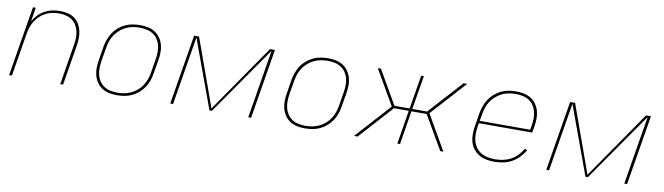

<svg xmlns="http://www.w3.org/2000/svg" viewBox="-33 -964 4866 1408"><g transform="rotate(10 2400.0 -260.0)"><path d="M43 0 129 -520H150L133 -416Q147 -442 168.5 -464.5Q190 -487 217 -501.5Q244 -516 273 -522Q302 -528 330 -528Q359 -528 387 -521.5Q415 -515 437 -499.5Q459 -484 473 -461Q487 -438 493.5 -411Q500 -384 499.5 -355Q499 -326 494 -297L445 0H424L473 -300Q478 -326 478.5 -352Q479 -378 473.5 -402.5Q468 -427 455 -448Q442 -469 422.5 -483Q403 -497 378 -503Q353 -509 327 -509Q303 -509 277.5 -504.5Q252 -500 228.5 -488Q205 -476 185 -457.5Q165 -439 151 -417Q137 -395 129 -370.5Q121 -346 117 -321L64 0Z M846 8Q816 8 787.5 2Q759 -4 735.5 -19Q712 -34 696.5 -57Q681 -80 673.5 -107Q666 -134 666.5 -164Q667 -194 672 -223L688 -323Q693 -351 702.5 -378Q712 -405 728 -430Q744 -455 767 -474.5Q790 -494 817 -506.5Q844 -519 872 -523.5Q900 -528 927 -528Q957 -528 985.5 -522Q1014 -516 1037.5 -501Q1061 -486 1077 -463Q1093 -440 1100.5 -413Q1108 -386 1107.5 -356Q1107 -326 1102 -297L1085 -197Q1081 -169 1071.5 -142Q1062 -115 1045.5 -90Q1029 -65 1006 -45.5Q983 -26 956.5 -13.5Q930 -1 901.5 3.5Q873 8 846 8ZM847 -11Q872 -11 897.5 -15.5Q923 -20 947.5 -31.5Q972 -43 993 -61Q1014 -79 1028.5 -101.5Q1043 -124 1052 -149Q1061 -174 1065 -200L1081 -300Q1086 -326 1086.5 -353Q1087 -380 1081 -404.5Q1075 -429 1061 -450Q1047 -471 1026 -484.5Q1005 -498 979.5 -503.5Q954 -509 927 -509Q902 -509 876 -504.5Q850 -500 826 -488.5Q802 -477 781 -459Q760 -441 745 -418.5Q730 -396 721.5 -371Q713 -346 709 -320L692 -220Q688 -194 687.5 -167Q687 -140 693 -115.5Q699 -91 713 -70Q727 -49 747.5 -35.5Q768 -22 794 -16.5Q820 -11 847 -11Z M1243 0 1329 -520H1366L1547 -17L1894 -520H1931L1845 0H1824L1908 -510L1553 0H1535L1348 -510L1264 0Z M2246 8Q2216 8 2187.5 2Q2159 -4 2135.5 -19Q2112 -34 2096.5 -57Q2081 -80 2073.5 -107Q2066 -134 2066.5 -164Q2067 -194 2072 -223L2088 -323Q2093 -351 2102.5 -378Q2112 -405 2128 -430Q2144 -455 2167 -474.5Q2190 -494 2217 -506.5Q2244 -519 2272 -523.5Q2300 -528 2327 -528Q2357 -528 2385.5 -522Q2414 -516 2437.5 -501Q2461 -486 2477 -463Q2493 -440 2500.5 -413Q2508 -386 2507.5 -356Q2507 -326 2502 -297L2485 -197Q2481 -169 2471.5 -142Q2462 -115 2445.5 -90Q2429 -65 2406 -45.5Q2383 -26 2356.5 -13.5Q2330 -1 2301.5 3.5Q2273 8 2246 8ZM2247 -11Q2272 -11 2297.5 -15.5Q2323 -20 2347.5 -31.5Q2372 -43 2393 -61Q2414 -79 2428.5 -101.5Q2443 -124 2452 -149Q2461 -174 2465 -200L2481 -300Q2486 -326 2486.5 -353Q2487 -380 2481 -404.5Q2475 -429 2461 -450Q2447 -471 2426 -484.5Q2405 -498 2379.5 -503.5Q2354 -509 2327 -509Q2302 -509 2276 -504.5Q2250 -500 2226 -488.5Q2202 -477 2181 -459Q2160 -441 2145 -418.5Q2130 -396 2121.5 -371Q2113 -346 2109 -320L2092 -220Q2088 -194 2087.5 -167Q2087 -140 2093 -115.5Q2099 -91 2113 -70Q2127 -49 2147.5 -35.5Q2168 -22 2194 -16.5Q2220 -11 2247 -11Z M3277 0H3254L3108 -251H2995L2954 0H2934L2975 -251H2865L2638 0H2611L2847 -260L2697 -520H2720L2865 -269H2978L3020 -520H3040L2998 -269H3108L3336 -520H3363L3127 -260Z M3657 8Q3627 8 3597.5 2.5Q3568 -3 3543.5 -17.5Q3519 -32 3501 -54.5Q3483 -77 3475 -104.5Q3467 -132 3467 -162.5Q3467 -193 3472 -223L3488 -323Q3493 -351 3502.5 -378Q3512 -405 3528 -429.5Q3544 -454 3567 -474Q3590 -494 3617 -506.5Q3644 -519 3672 -523.5Q3700 -528 3727 -528Q3757 -528 3785.5 -522Q3814 -516 3837.5 -501Q3861 -486 3877 -463Q3893 -440 3900.5 -413Q3908 -386 3907.5 -356Q3907 -326 3902 -297L3894 -251H3497L3492 -220Q3488 -193 3488 -165.5Q3488 -138 3495.5 -113Q3503 -88 3518.5 -67.5Q3534 -47 3556.5 -34Q3579 -21 3605.5 -16Q3632 -11 3660 -11Q3689 -11 3718.5 -17Q3748 -23 3775 -37.5Q3802 -52 3824.5 -75Q3847 -98 3862 -125L3880 -116Q3863 -87 3838.5 -62Q3814 -37 3784.5 -21Q3755 -5 3722 1.5Q3689 8 3657 8ZM3876 -269 3881 -300Q3886 -326 3886.5 -353Q3887 -380 3880.5 -404.5Q3874 -429 3860.5 -450Q3847 -471 3826 -484.5Q3805 -498 3779.5 -503.5Q3754 -509 3727 -509Q3702 -509 3676 -504.5Q3650 -500 3626 -488.5Q3602 -477 3581 -459Q3560 -441 3545 -418.5Q3530 -396 3521.5 -370.5Q3513 -345 3509 -320L3500 -269Z M4043 0 4129 -520H4166L4347 -17L4694 -520H4731L4645 0H4624L4708 -510L4353 0H4335L4148 -510L4064 0Z"/></g></svg>

Font: Iosevka Aile Thin
Style: Italic
Weight: 100
Italic angle: -9°
Designer: Belleve Invis
Foundry: Belleve Invis
Version: Version 31.1.0; ttfautohint (v1.8.4)